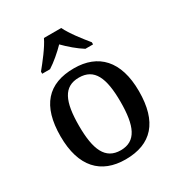

<svg xmlns="http://www.w3.org/2000/svg" viewBox="-182 -888 951 1020"><g transform="rotate(-30 293.5 -378.0)"><path d="M135 -619V-606H183C218 -628 261 -665 291 -696C321 -665 364 -628 400 -606H447V-619C416 -657 365 -721 344 -766H238C217 -721 166 -657 135 -619ZM292 10C451 10 534 -81 534 -269C534 -456 443 -547 295 -547C135 -547 53 -456 53 -269C53 -81 143 10 292 10ZM294 -45C200 -45 166 -122 166 -269C166 -417 199 -491 293 -491C387 -491 421 -417 421 -269C421 -122 388 -45 294 -45Z"/></g></svg>

Font: Noto Serif Georgian Medium
Style: Regular
Weight: 500
Designer: Monotype Design Team, Akaki Razmadze
Foundry: Google LLC
Version: Version 2.003